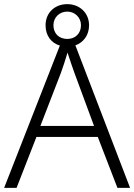

<svg xmlns="http://www.w3.org/2000/svg" viewBox="-20 -907 648 927"><path d="M547 0H608L344 -688C383 -702 410 -737 410 -785C410 -845 364 -887 305 -887C245 -887 200 -846 200 -785C200 -734 228 -699 269 -687L0 0H60L156 -246H452ZM305 -719C264 -719 238 -746 238 -785C238 -823 267 -851 305 -851C341 -851 371 -823 371 -785C371 -746 344 -719 305 -719ZM339 -556 434 -299H175L274 -555C283 -580 296 -618 306 -653C316 -622 332 -575 339 -556Z"/></svg>

Font: Noto Sans Bengali Light
Style: Regular
Weight: 300
Designer: Jelle Bosma - Monotype Design Team
Foundry: Monotype Imaging Inc.
Version: Version 2.003